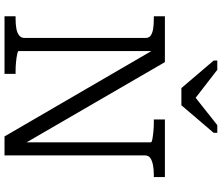

<svg xmlns="http://www.w3.org/2000/svg" viewBox="-86 -896 982 850"><g transform="rotate(90 405.0 -471.0)"><path d="M370 -783H446L568 -926V-942H534L385 -824L439 -826L289 -942H248V-926ZM52 0V-49H63Q88 -49 107 -52.5Q126 -56 137 -65Q148 -74 148 -88V-625Q148 -640 137 -647.5Q126 -655 107 -658Q88 -661 63 -661H52V-710H255L621 -79L610 -74V-648Q610 -652 596.5 -654.5Q583 -657 563 -659Q543 -661 523 -661H509V-710H764V-661H753Q729 -661 709.5 -657Q690 -653 679 -645Q668 -637 668 -622V0H584L191 -676L206 -677V-62Q206 -59 220 -56Q234 -53 254.5 -51Q275 -49 293 -49H307V0Z"/></g></svg>

Font: Roboto Serif Light
Style: Regular
Weight: 300
Designer: Greg Gazdowicz
Foundry: Commercial Type
Version: Version 1.008